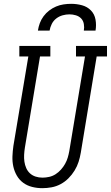

<svg xmlns="http://www.w3.org/2000/svg" viewBox="-20 -975 579 1003"><path d="M201 8Q174 8 148 1.5Q122 -5 101.5 -20Q81 -35 68 -57.5Q55 -80 49.5 -105.5Q44 -131 45 -158Q46 -185 50 -213L128 -680H81V-735H243V-680H189L110 -204Q107 -185 106 -166.5Q105 -148 107.5 -130.5Q110 -113 117 -97Q124 -81 136.5 -69.5Q149 -58 166 -52.5Q183 -47 202 -47Q219 -47 237 -51Q255 -55 270.5 -65Q286 -75 298.5 -89Q311 -103 320 -119Q329 -135 334 -152Q339 -169 342 -186L424 -680H377V-735H539V-680H485L402 -177Q398 -153 390.5 -129.5Q383 -106 369.5 -84Q356 -62 337.5 -43.5Q319 -25 296.5 -13Q274 -1 249.5 3.5Q225 8 201 8ZM178 -815Q181 -835 188 -854Q195 -873 207.5 -890Q220 -907 237 -920Q254 -933 273 -941Q292 -949 312 -952Q332 -955 352 -955Q381 -955 408.5 -947.5Q436 -940 455 -920.5Q474 -901 479 -872.5Q484 -844 479 -815H418Q421 -832 418 -849.5Q415 -867 404 -878.5Q393 -890 376.5 -895Q360 -900 343 -900Q325 -900 307 -895Q289 -890 274 -878.5Q259 -867 250.5 -850Q242 -833 239 -815Z"/></svg>

Font: Iosevka Curly Slab LtObl
Style: Regular
Weight: 300
Italic angle: -9°
Monospace: yes
Designer: Belleve Invis
Foundry: Belleve Invis
Version: Version 11.0.0; ttfautohint (v1.8.3)